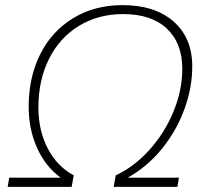

<svg xmlns="http://www.w3.org/2000/svg" viewBox="-20 -730 811 750"><path d="M16 -36H217Q157 -80 124.5 -153Q92 -226 92 -313Q92 -429 137.5 -519Q183 -609 266.5 -659.5Q350 -710 459 -710Q585 -710 658 -646Q731 -582 731 -470Q731 -388 700.5 -304Q670 -220 613 -149.5Q556 -79 479 -36H679L673 0H424L432 -45Q505 -79 564.5 -145.5Q624 -212 658 -295Q692 -378 692 -461Q692 -562 631.5 -618.5Q571 -675 461 -675Q364 -675 288.5 -629Q213 -583 171.5 -500Q130 -417 130 -310Q130 -221 166 -151Q202 -81 268 -45L260 0H10Z"/></svg>

Font: Sarabun Thin
Style: Italic
Weight: 250
Italic angle: -10°
Designer: Suppakit Chalermlarp | Katatrad Co.,Ltd.
Foundry: Cadson Demak Co.,Ltd.
Version: Version 1.000; ttfautohint (v1.6)